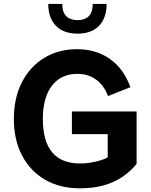

<svg xmlns="http://www.w3.org/2000/svg" viewBox="-20 -975 787 1000"><path d="M354.5 -394.5V-276.4H541V-155.3Q527.3 -147 502.9 -139.6Q478.5 -132.3 450.9 -127.9Q423.3 -123.5 398.4 -123.5Q300.3 -123.5 251.7 -181.6Q203.1 -239.7 203.1 -356Q203.1 -466.8 250.5 -528.6Q297.9 -590.3 382.3 -590.3Q439 -590.3 480.5 -560.3Q522 -530.3 542.5 -474.6L659.2 -521Q625 -616.2 553 -667.5Q481 -718.8 381.8 -718.8Q284.2 -718.8 209.7 -673.1Q135.3 -627.4 93.8 -545.7Q52.2 -463.9 52.2 -356Q52.2 -246.6 95 -165Q137.7 -83.5 215.1 -38.8Q292.5 5.9 396.5 5.9Q462.9 5.9 517.1 -8.8Q571.3 -23.4 614.7 -52Q658.2 -80.6 691.4 -121.1V-394.5ZM535.2 -954.6H462.9Q462.9 -911.6 442.4 -890.9Q421.9 -870.1 383.8 -870.1Q345.7 -870.1 325 -890.9Q304.2 -911.6 304.2 -954.6H231.4Q231.4 -881.3 271.2 -840.6Q311 -799.8 383.8 -799.8Q456.5 -799.8 495.8 -840.6Q535.2 -881.3 535.2 -954.6Z"/></svg>

Font: Estedad-FD-VF Thin
Style: Regular
Weight: 100
Designer: Amin Abedi
Version: Version 5.0